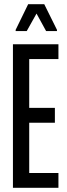

<svg xmlns="http://www.w3.org/2000/svg" viewBox="-20 -900 320 920"><path d="M42 0V-688H260V-617H120V-383H243V-312H120V-71H260V0ZM55 -751V-757L115 -880H192L253 -757V-751H201L155 -835L108 -751Z"/></svg>

Font: Saira Ultra Condensed Medium
Style: Regular
Weight: 500
Width: 1
Designer: Hector Gatti with collaboration of the Omnibus-Type team
Foundry: Omnibus-Type
Version: Version 1.001; ttfautohint (v1.8)